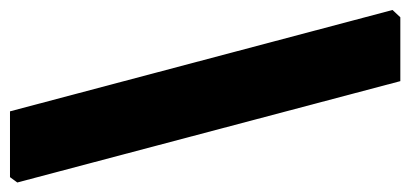

<svg xmlns="http://www.w3.org/2000/svg" viewBox="-272 -480 841 394"><g transform="rotate(90 149.0 -282.5)"><path d="M-28 -667 180 118H315L326 103L118 -683H-13Z"/></g></svg>

Font: Luna Sans Black
Style: Regular
Weight: 900
Designer: Juan Pablo del Peral
Foundry: Huerta Tipografica
Version: Version 2.001; ttfautohint (v1.5)